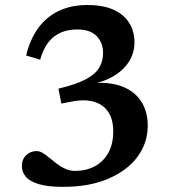

<svg xmlns="http://www.w3.org/2000/svg" viewBox="-20 -714 670 746"><path d="M218.5 -311.5 207 -369.5Q276 -386 313.5 -406Q351 -426 365.8 -451.5Q380.5 -477 380.5 -508Q380.5 -547.5 355.8 -573.5Q331 -599.5 280 -599.5Q226.5 -599.5 190.2 -572Q154 -544.5 136 -482L81.5 -498.5Q96.5 -560.5 128 -604.2Q159.5 -648 207.5 -671.2Q255.5 -694.5 319.5 -694.5Q381.5 -694.5 422 -675.8Q462.5 -657 482.5 -624.2Q502.5 -591.5 502.5 -550Q502.5 -508.5 481 -474.5Q459.5 -440.5 420 -417.5Q380.5 -394.5 325.5 -385L337.5 -391Q406 -396.5 454.5 -378Q503 -359.5 528.5 -320.2Q554 -281 554 -225.5Q554 -159 514.5 -105.2Q475 -51.5 401.2 -19.8Q327.5 12 225 12Q166 12 131 1.5Q96 -9 80.5 -27.2Q65 -45.5 65 -68.5Q65 -94.5 81.5 -110.8Q98 -127 122 -127Q134 -127 146.8 -119.2Q159.5 -111.5 173 -100Q186.5 -88.5 201.8 -77Q217 -65.5 234.5 -57.8Q252 -50 272 -50Q314.5 -50 348 -67.8Q381.5 -85.5 400.8 -120Q420 -154.5 420 -203.5Q420 -250 400.5 -279.2Q381 -308.5 344 -319Q307 -329.5 254.5 -318.5Z"/></svg>

Font: Newsreader SemiBold
Style: Regular
Weight: 600
Designer: Hugues Gentile
Foundry: Production Type
Version: Version 1.003